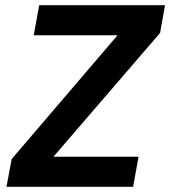

<svg xmlns="http://www.w3.org/2000/svg" viewBox="-20 -720 656 740"><path d="M5 0 25 -107 433 -584H110L131 -700H616L597 -593L186 -116H514L493 0Z"/></svg>

Font: DM Sans 12pt ExtraBold
Style: Italic
Weight: 800
Italic angle: -10°
Version: Version 4.004;gftools[0.9.30]